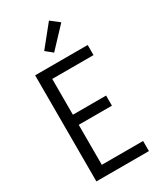

<svg xmlns="http://www.w3.org/2000/svg" viewBox="-238 -1065 977 1152"><g transform="rotate(-30 250.0 -489.0)"><path d="M72 0V-735H436V-665H150V-417H380V-347H150V-70H436V0ZM239 -796 192 -834 308 -978 367 -932Z"/></g></svg>

Font: HulyMono
Style: Regular
Weight: 400
Monospace: yes
Designer: Belleve Invis
Foundry: Belleve Invis
Version: Version 33.2.5; ttfautohint (v1.8.4)